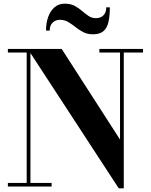

<svg xmlns="http://www.w3.org/2000/svg" viewBox="-20 -1017 822 1047"><path d="M146 -750V-19.5H261.5V0H23V-19.5H125.5V-730.5H23V-750ZM760 -750V-730.5H655V10H627.5L131.5 -750H316.5L634.5 -256V-730.5H522V-750ZM487 -830Q456.5 -830 433.8 -842Q411 -854 391.5 -869.5Q372 -885 352 -897Q332 -909 307 -909Q282.5 -909 266.8 -893.5Q251 -878 251 -850H231Q231 -892.5 243.2 -925.8Q255.5 -959 278.2 -978Q301 -997 333 -997Q365 -997 387.2 -985Q409.5 -973 427.2 -957.5Q445 -942 462.8 -930Q480.5 -918 503 -918Q529.5 -918 544.5 -933.8Q559.5 -949.5 559.5 -977H579Q579 -930 571.5 -897Q564 -864 544 -847Q524 -830 487 -830Z"/></svg>

Font: Bodoni Moda 11pt
Style: Bold
Weight: 700
Designer: Owen Earl
Foundry: indestructible type
Version: Version 2.004